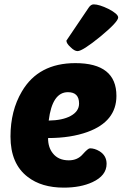

<svg xmlns="http://www.w3.org/2000/svg" viewBox="-20 -849 572 879"><path d="M107 -39Q28 -99 28 -224Q28 -342 80 -430Q156 -560 325 -560Q513 -560 513 -410Q513 -293 381 -245Q304 -217 200 -217Q200 -174 222 -147Q247 -115 295 -115Q335 -115 359 -143Q383 -170 392 -170Q413 -170 435 -157Q468 -137 468 -99Q468 -45 403 -15Q349 10 272 10Q170 10 107 -39ZM203 -297Q266 -298 303 -318Q342 -339 342 -375Q342 -427 291 -427Q219 -427 203 -297ZM303 -633Q284 -650 284 -663L386 -814Q396 -829 409 -829Q434 -829 477 -808Q521 -785 521 -769Q521 -749 440 -682Q358 -615 335 -615Q321 -615 303 -633Z"/></svg>

Font: PoetsenOne
Style: Regular
Weight: 400
Designer: Rodrigo Fuenzalida, Pablo Impallari
Foundry: Pablo Impallari, Rodrigo Fuenzalida
Version: Version 1.000